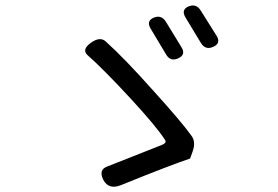

<svg xmlns="http://www.w3.org/2000/svg" viewBox="-20 -755 1040 717"><path d="M554 -689Q583 -701 600 -673L658 -578Q675 -550 645 -537Q616 -524 600 -552L542 -649Q526 -677 554 -689ZM684 -731Q713 -743 730 -715L789 -621Q806 -593 776 -580Q747 -567 730 -595L672 -691Q656 -719 684 -731ZM690 -163Q615 -138 430 -63Q386 -46 366 -83Q347 -121 380 -133Q487 -175 585 -214Q604 -222 596 -233Q563 -284 465 -390Q367 -496 306 -550Q285 -570 319 -595Q354 -620 375 -600Q445 -537 551 -418Q658 -300 695 -248Q711 -227 701 -194Z"/></svg>

Font: Swei Gothic CJK TC Regular
Style: Regular
Weight: 400
Version: Version 2.129